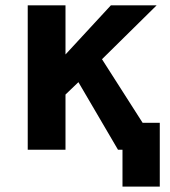

<svg xmlns="http://www.w3.org/2000/svg" viewBox="-20 -567 642 727"><path d="M443.8 139.6H585V-102.1H520L366.2 -342.8L573.2 -546.9H399.9L228 -360.8V-546.9H85V0H228V-209L276.9 -255.9L426.8 0H443.8Z"/></svg>

Font: Hack
Style: Bold
Weight: 700
Monospace: yes
Designer: Christopher Simpkins
Foundry: Christopher Simpkins
Version: Version 2.010